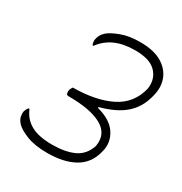

<svg xmlns="http://www.w3.org/2000/svg" viewBox="-172 -847 944 995"><g transform="rotate(30 300.0 -349.5)"><path d="M382 -719Q463 -719 511 -690.5Q559 -662 576.5 -616Q594 -570 580 -516L578 -508Q560 -436 509 -390.5Q458 -345 362 -319L361 -314Q445 -292 477.5 -241.5Q510 -191 496 -135L494 -127Q475 -51 411.5 -15.5Q348 20 250 20Q175 20 126 0.5Q77 -19 57 -41Q41 -59 38 -76.5Q35 -94 37 -104Q41 -119 51 -132H57Q78 -81 124 -55.5Q170 -30 250 -30Q328 -30 379.5 -53.5Q431 -77 451 -137L452 -144Q463 -217 397 -253.5Q331 -290 200 -290Q188 -290 186 -298.5Q184 -307 185 -316Q187 -324 190 -330Q193 -336 196 -340Q334 -341 422.5 -385.5Q511 -430 535 -528L536 -534Q543 -592 505.5 -630.5Q468 -669 381 -669Q311 -669 262 -647Q213 -625 181 -581H175Q168 -598 171 -615Q173 -625 179 -638Q185 -651 199 -664Q219 -682 267 -700.5Q315 -719 382 -719Z"/></g></svg>

Font: Recursive Mn Csl St Lt
Style: Italic
Weight: 300
Italic angle: -15°
Monospace: yes
Version: Version 1.079;hotconv 1.0.112;makeotfexe 2.5.65598; ttfautoh